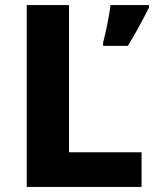

<svg xmlns="http://www.w3.org/2000/svg" viewBox="-20 -734 611 754"><path d="M85 -714H251V-136H536V0H85ZM565 -704Q519 -613 482 -554H385V-567Q393 -597 401.5 -639.5Q410 -682 414 -714H565Z"/></svg>

Font: Noto Sans UI ExtraBold
Style: Regular
Weight: 800
Designer: Monotype Design Team
Foundry: Monotype Imaging Inc.
Version: Version 1.001